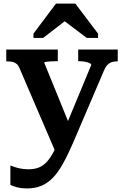

<svg xmlns="http://www.w3.org/2000/svg" viewBox="-20 -816 693 1073"><path d="M383 -83 349 -17 294 42 89 -435Q83 -450 74 -458Q65 -466 52.5 -469.5Q40 -473 21 -473H15V-539H303V-474H298Q281 -474 264.5 -473Q248 -472 237.5 -470.5Q227 -469 227 -466ZM388 -17Q358 52 330.5 101Q303 150 273.5 179.5Q244 209 209.5 223Q175 237 131 237Q99 237 74.5 230.5Q50 224 38 217V109Q42 110 56.5 115.5Q71 121 92.5 125.5Q114 130 139 130Q166 130 189 123Q212 116 232.5 97.5Q253 79 273 44.5Q293 10 313 -44L334 -77L490 -453Q490 -459 480.5 -463.5Q471 -468 455 -471Q439 -474 421 -474H417V-539H638V-473H632Q616 -473 603.5 -468.5Q591 -464 580.5 -453.5Q570 -443 562 -424ZM401 -796H293L167 -628V-604H221L383 -729L302 -727L465 -604H528V-628Z"/></svg>

Font: Roboto Serif 20pt SemiBold
Style: Regular
Weight: 600
Version: Version 1.008